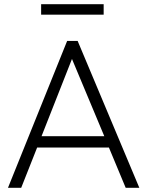

<svg xmlns="http://www.w3.org/2000/svg" viewBox="-20 -895 702 915"><path d="M18 0 300 -700H350L644 0H579L499 -192H157L81 0ZM178 -246H477L323 -614ZM176 -825V-875H474V-825Z"/></svg>

Font: Geologica Roman Thin
Style: Regular
Weight: 250
Designer: Sindre Bremnes, Frode Helland
Foundry: Monokrom Skriftforlag AS
Version: Version 1.010;gftools[0.9.28]